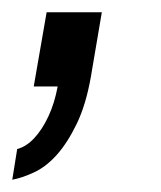

<svg xmlns="http://www.w3.org/2000/svg" viewBox="-46 -141 262 313"><path d="M-26 152 -18 102Q-3 98 10 84Q23 70 33 48.5Q43 27 48 0H9L30 -121H120L102 -15Q94 30 79 61Q64 92 46.5 111.5Q29 131 9.5 140Q-10 149 -26 152Z"/></svg>

Font: Archivo ExtraCondensed Medium
Style: Italic
Weight: 500
Width: 2
Italic angle: -10°
Designer: Hector Gatti
Foundry: Omnibus-Type
Version: Version 2.001